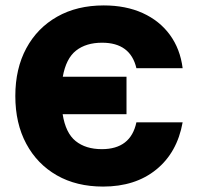

<svg xmlns="http://www.w3.org/2000/svg" viewBox="-20 -680 725 708"><path d="M36.5 -326Q36.5 -427 77 -502Q117.5 -577 190.8 -618.5Q264 -660 362.5 -660Q444 -660 506.2 -631.8Q568.5 -603.5 606.5 -551.5Q644.5 -499.5 653.5 -428.5H483Q461 -522.5 356.5 -522.5Q297.5 -522.5 260.5 -493.5Q223.5 -464.5 211.5 -397H446.5V-259H211Q222 -189.5 259 -159.8Q296 -130 355.5 -130Q462 -130 483 -229H653.5Q633.5 -117.5 556.2 -54.8Q479 8 360 8Q262 8 189.5 -33.5Q117 -75 76.8 -150Q36.5 -225 36.5 -326Z"/></svg>

Font: Overused Grotesk ExtraBold
Style: Regular
Weight: 800
Version: Version 0.004